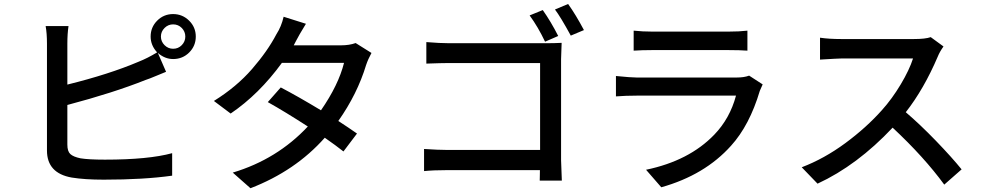

<svg xmlns="http://www.w3.org/2000/svg" viewBox="-20 -911 5040 984"><path d="M867.2 -661.1Q893.6 -661.1 911.6 -679.7Q929.7 -698.2 929.7 -723.6Q929.7 -749 911.6 -767.6Q893.6 -786.1 867.2 -786.1Q841.8 -786.1 823.2 -767.6Q804.7 -749 804.7 -723.6Q804.7 -698.2 823.2 -679.7Q841.8 -661.1 867.2 -661.1ZM325.2 -687.5V-477.5Q539.1 -530.3 690.4 -594.7Q735.4 -612.3 785.2 -642.6Q752 -678.7 752 -723.6Q752 -771.5 785.6 -805.2Q819.3 -838.9 867.2 -838.9Q915 -838.9 949.2 -805.2Q983.4 -771.5 983.4 -723.6Q983.4 -675.8 949.7 -642.1Q916 -608.4 867.2 -608.4Q825.2 -608.4 789.1 -639.6L831.1 -543Q820.3 -539.1 782.2 -522.9Q744.1 -506.8 725.6 -501Q561.5 -435.5 325.2 -373V-169.9Q325.2 -135.7 340.3 -121.6Q355.5 -107.4 392.6 -99.6Q434.6 -92.8 517.6 -92.8Q741.2 -92.8 862.3 -126V-10.7Q716.8 9.8 511.7 9.8Q414.1 9.8 347.7 -1Q220.7 -23.4 220.7 -139.6V-687.5Q220.7 -740.2 213.9 -777.3H331.1Q325.2 -737.3 325.2 -687.5Z M1802.7 -690.4 1883.8 -639.6Q1866.2 -607.4 1856.4 -578.1Q1811.5 -429.7 1713.9 -291Q1766.6 -256.8 1809.6 -226.6L1740.2 -134.8Q1702.1 -165 1644.5 -205.1Q1494.1 -35.2 1263.7 53.7L1172.9 -26.4Q1400.4 -94.7 1557.6 -262.7Q1441.4 -337.9 1352.5 -387.7L1418.9 -462.9Q1506.8 -417 1625 -345.7Q1714.8 -475.6 1743.2 -588.9H1424.8Q1307.6 -427.7 1162.1 -329.1L1076.2 -393.6Q1192.4 -465.8 1272 -557.6Q1351.6 -649.4 1396.5 -735.4Q1421.9 -774.4 1433.6 -825.2L1547.9 -789.1Q1510.7 -728.5 1497.1 -701.2L1485.4 -678.7H1727.5Q1770.5 -678.7 1802.7 -690.4Z M2840.8 -726.6 2773.4 -697.3Q2737.3 -773.4 2694.3 -832L2761.7 -859.4Q2803.7 -799.8 2840.8 -726.6ZM2855.5 -608.4V-89.8Q2855.5 -75.2 2859.4 14.6H2746.1Q2746.1 9.8 2746.6 -8.3Q2747.1 -26.4 2747.1 -39.1H2272.5Q2202.1 -39.1 2153.3 -34.2V-147.5Q2226.6 -142.6 2269.5 -142.6H2748V-587.9H2281.2Q2244.1 -587.9 2165 -585V-695.3Q2235.4 -689.5 2281.2 -689.5H2778.3Q2821.3 -689.5 2858.4 -691.4Q2855.5 -624 2855.5 -608.4ZM2824.2 -862.3 2891.6 -890.6Q2930.7 -835.9 2972.7 -756.8L2905.3 -728.5Q2852.5 -825.2 2824.2 -862.3Z M3819.3 -523.4 3888.7 -478.5Q3875 -447.3 3874 -445.3Q3821.3 -268.6 3726.6 -164.1Q3591.8 -13.7 3369.1 48.8L3291 -41Q3511.7 -86.9 3640.6 -220.7Q3720.7 -303.7 3752 -420.9H3243.2Q3187.5 -420.9 3136.7 -417V-521.5Q3214.8 -513.7 3243.2 -513.7H3754.9Q3793.9 -513.7 3819.3 -523.4ZM3227.5 -651.4V-753.9Q3273.4 -749 3323.2 -749H3712.9Q3768.6 -749 3810.5 -753.9V-651.4Q3772.5 -654.3 3711.9 -654.3H3323.2Q3269.5 -654.3 3227.5 -651.4Z M4750 -720.7 4815.4 -672.9Q4795.9 -645.5 4786.1 -621.1Q4714.8 -454.1 4622.1 -335.9Q4695.3 -273.4 4776.9 -189Q4858.4 -104.5 4908.2 -43L4819.3 35.2Q4715.8 -106.4 4554.7 -256.8Q4373 -63.5 4169.9 30.3L4088.9 -53.7Q4204.1 -97.7 4312 -177.2Q4419.9 -256.8 4500 -346.7Q4551.8 -404.3 4596.2 -478.5Q4640.6 -552.7 4659.2 -611.3H4292Q4276.4 -611.3 4182.6 -605.5V-717.8Q4228.5 -710.9 4292 -710.9H4663.1Q4722.7 -710.9 4750 -720.7Z"/></svg>

Font: GenEi Gothic M SemiBold
Style: Regular
Weight: 500
Designer: o_tamon (Modified); [Source Han Sans]
Ryoko NISHIZUKA  (kana & ideographs); Paul D. Hunt (Latin, Greek & Cyrillic); Wenl
Version: Version 1.1a;Original Version 1.004